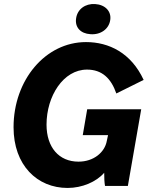

<svg xmlns="http://www.w3.org/2000/svg" viewBox="-20 -919 745 949"><path d="M314 10C386 10 456 -20 495 -65C495 -39 496 -18 499 0H612L678 -379H411L389 -251H514L508 -223C498 -166 443 -120 368 -120C271 -120 210 -191 210 -303C210 -444 293 -575 410 -575C484 -575 529 -532 555 -457L690 -524C628 -658 518 -711 405 -711C205 -711 47 -524 47 -290C47 -102 164 10 314 10ZM427 -750C478 -746 519 -776 525 -821C531 -863 500 -896 450 -899C402 -902 362 -874 356 -827C350 -784 378 -753 427 -750Z"/></svg>

Font: Fixel Text 20240404
Style: Bold Italic
Weight: 700
Width: 4
Italic angle: -10°
Designer: AlfaBravo + MacPaw
Foundry: Kyrylo Tkachov, Marchela Mozhyna, Serhii Makarenko, Maria Weinstein, Zakhar Kryvoshyya
Version: Version 1.211;Glyphs 3.2 (3225)